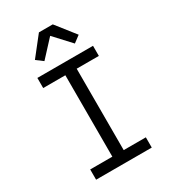

<svg xmlns="http://www.w3.org/2000/svg" viewBox="-231 -1089 1063 1201"><g transform="rotate(-30 300.0 -488.5)"><path d="M99 0V-74H259V-662H99V-735H501V-662H341V-74H501V0ZM410 -804 300 -923 190 -804 142 -840 250 -977H350L458 -840Z"/></g></svg>

Font: R Plex Mono
Style: Regular
Weight: 400
Monospace: yes
Designer: Belleve Invis
Foundry: Belleve Invis
Version: Version 31.8.0